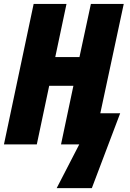

<svg xmlns="http://www.w3.org/2000/svg" viewBox="-25 -734 663 976"><path d="M263.2 222.2 377.9 0H285.2L348.1 -297.9H225.1L162.1 0H-4.9L146 -713.9H313L255.9 -443.8H378.9L437 -713.9H604L484.9 -158.2H585.9L441.9 222.2Z"/></svg>

Font: Open Sans Condensed ExtraBold
Style: Italic
Weight: 800
Width: 3
Italic angle: -12°
Designer: Monotype Design Team
Foundry: Monotype Imaging Inc.
Version: Version 3.003; ttfautohint (v1.8.4)